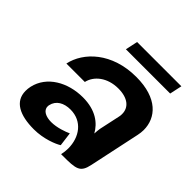

<svg xmlns="http://www.w3.org/2000/svg" viewBox="-172 -775 920 920"><g transform="rotate(45 287.5 -315.0)"><path d="M244.2 -637.5 230.8 -575H530.8L544.2 -637.5ZM409.2 -182.5C384.2 -227.5 335.8 -266.7 248.3 -266.7C146.7 -266.7 55 -215 35 -125C32.5 -114.2 31.7 -103.3 31.7 -94.2C31.7 -22.5 95 8.3 190 8.3C255.8 8.3 314.2 -15.8 335 -29.2L325.8 -100C305.8 -90.8 263.3 -75 224.2 -75C189.2 -75 159.2 -88.3 159.2 -115.8C159.2 -118.3 159.2 -121.7 160 -125C168.3 -164.2 203.3 -183.3 247.5 -183.3C326.7 -183.3 371.7 -120 371.7 -43.3C371.7 -29.2 370 -15 366.7 0H375C468.3 0 492.5 -2.5 505.8 -66.7L560.8 -325C563.3 -337.5 565 -349.2 565 -361.7C565 -444.2 504.2 -516.7 360 -516.7C195 -516.7 97.5 -420 77.5 -325H202.5C213.3 -375 264.2 -416.7 338.3 -416.7C403.3 -416.7 437.5 -386.7 437.5 -343.3C437.5 -337.5 437.5 -331.7 435.8 -325L412.5 -216.7C410.8 -206.7 410 -194.2 409.2 -182.5Z"/></g></svg>

Font: BoonHome
Style: Bold Oblique
Weight: 700
Italic angle: -12°
Designer: Sungsit Sawaiwan
Foundry: Sungsit Sawaiwan
Version: Version 0.2